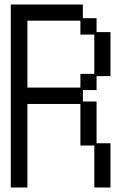

<svg xmlns="http://www.w3.org/2000/svg" viewBox="-20 -807 540 855"><path d="M28 -787H349V-726H410V-664H472V-468H410V-406H349V-355H410V-169H472V28H400V-159H338V-344H102V28H28ZM338 -417V-478H400V-653H338V-715H102V-417Z"/></svg>

Font: DotGothic16
Style: Regular
Weight: 400
Designer: Fontworks Inc.
Foundry: Fontworks Inc.
Version: Version 1.100